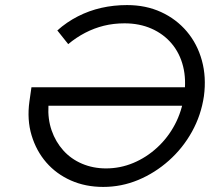

<svg xmlns="http://www.w3.org/2000/svg" viewBox="-20 -727 828 757"><path d="M387 10Q317 10 259.5 -15.5Q202 -41 162.5 -86.5Q123 -132 104.5 -193.5Q86 -255 96 -327L104 -383H751L744 -310H171Q168 -258 183.5 -213Q199 -168 229.5 -134Q260 -100 303.5 -81.5Q347 -63 398 -63Q454 -63 505.5 -84.5Q557 -106 599.5 -145Q642 -184 669.5 -236Q697 -288 706 -350Q715 -413 702 -465Q689 -517 657 -555Q625 -593 577.5 -614Q530 -635 471 -635Q428 -635 389.5 -625.5Q351 -616 315.5 -597.5Q280 -579 249 -553L206 -607Q243 -640 287 -662.5Q331 -685 379.5 -696Q428 -707 481 -707Q555 -707 615 -679.5Q675 -652 716.5 -603Q758 -554 776 -488.5Q794 -423 784 -348Q773 -273 737 -208Q701 -143 646 -94Q591 -45 525 -17.5Q459 10 387 10Z"/></svg>

Font: Lexend Light
Style: Italic
Weight: 300
Italic angle: -8.13011°
Designer: Bonnie Shaver-Troup, Thomas Jockin
Foundry: Lexend
Version: Version 1.007